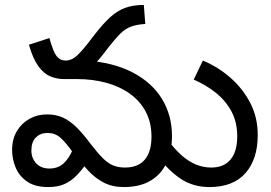

<svg xmlns="http://www.w3.org/2000/svg" viewBox="-20 -745 1098 777"><path d="M828 12Q761 12 710.5 -22Q660 -56 621 -111L661 -176Q689 -139 716.5 -115Q744 -91 773.5 -79Q803 -67 835 -67Q886 -67 913 -99.5Q940 -132 940 -193Q940 -251 916.5 -294.5Q893 -338 853.5 -369.5Q814 -401 764 -423L801 -500Q863 -474 913 -430Q963 -386 993 -328Q1023 -270 1023 -199Q1023 -100 973 -44Q923 12 828 12ZM481 12Q435 12 400 -6Q365 -24 335.5 -56Q306 -88 273 -131Q244 -171 223 -189Q202 -207 172 -207Q144 -207 125.5 -189Q107 -171 107 -136Q107 -105 126.5 -84Q146 -63 180 -63Q214 -63 236.5 -83Q259 -103 275 -141L328 -81Q309 -54 288 -33Q267 -12 240.5 0Q214 12 175 12Q122 12 90 -10Q58 -32 43.5 -66.5Q29 -101 29 -138Q29 -182 48 -214Q67 -246 99 -264Q131 -282 170 -282Q206 -282 234 -269.5Q262 -257 289 -230.5Q316 -204 348 -161Q375 -126 396 -105Q417 -84 438 -75.5Q459 -67 486 -67Q539 -67 566 -99Q593 -131 593 -192Q593 -249 570 -292.5Q547 -336 506 -365.5Q465 -395 410 -410Q355 -425 292 -425H243L326 -500Q437 -493 515.5 -452.5Q594 -412 635 -345.5Q676 -279 676 -194Q676 -135 655 -88Q634 -41 590.5 -14.5Q547 12 481 12ZM239 -425Q210 -425 183.5 -436Q157 -447 135 -477.5Q113 -508 97 -564L180 -591Q195 -536 209 -518Q223 -500 245 -500Q265 -500 282.5 -512.5Q300 -525 332 -565L363 -605Q397 -649 425.5 -675Q454 -701 486 -713Q518 -725 562 -725L568 -648Q533 -646 509.5 -637Q486 -628 466.5 -608.5Q447 -589 421 -556L398 -526Q370 -490 345 -468Q320 -446 294.5 -435.5Q269 -425 239 -425Z"/></svg>

Font: utelugu05
Style: Book
Weight: 400
Designer: Jelle Bosma - Monotype Design Team
Foundry: Monotype Imaging Inc.
Version: Version 2.003